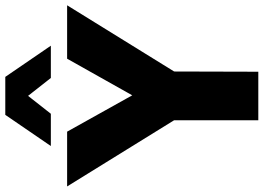

<svg xmlns="http://www.w3.org/2000/svg" viewBox="-182 -820 973 708"><g transform="rotate(-90 304.0 -466.5)"><path d="M214 0V-363L249 -254L-30 -705H172L316 -447H296L441 -705H638L359 -254L394 -363L393 0ZM119 -765 234 -933H374L489 -765H370L304 -849L238 -765Z"/></g></svg>

Font: Nunito Sans 10pt SemiCondensed Black
Style: Regular
Weight: 900
Width: 4
Designer: Vernon Adams
Foundry: Vernon Adams
Version: Version 3.101;gftools[0.9.27]